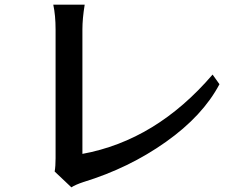

<svg xmlns="http://www.w3.org/2000/svg" viewBox="-20 -765 1040 818"><path d="M207 -745.1H340.8Q331.1 -685.5 331.1 -640.6V-109.4Q645.5 -167 885.7 -447.3L915 -406.2Q843.8 -271.5 686.5 -160.2Q529.3 -48.8 335 10.7Q299.8 22.5 284.2 33.2L212.9 -34.2Q216.8 -56.6 216.8 -90.8V-639.6Q216.8 -699.2 207 -745.1Z"/></svg>

Font: GenEi LateGo v2
Style: Medium
Weight: 500
Designer: o_tamon (Modified)
Foundry: o_tamon / Adobe Systems Incorporated / FONT 910 / Philipp H. Poll
Version: Version 2.1;Original Version 1.004